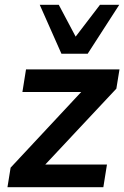

<svg xmlns="http://www.w3.org/2000/svg" viewBox="-20 -777 516 797"><path d="M11 0 24 -81 345 -425 349 -395H73L88 -489H476L463 -409L137 -61L133 -94H424L409 0ZM235 -554 145 -757H224L294 -625L395 -757H475L344 -554Z"/></svg>

Font: Nunito Sans 12pt
Style: Bold Italic
Weight: 700
Italic angle: -9°
Designer: Vernon Adams
Foundry: Vernon Adams
Version: Version 3.101;gftools[0.9.27]